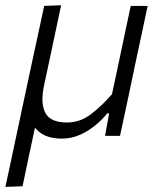

<svg xmlns="http://www.w3.org/2000/svg" viewBox="-22 -518 614 732"><path d="M-1.5 194.5Q10.5 139.5 21.8 86.8Q33 34 46 -27.5L98 -271Q112 -334.5 123.2 -387.5Q134.5 -440.5 146.5 -495.5L211 -498Q199.5 -443 188 -389.2Q176.5 -335.5 164 -276.5L146 -192.5Q131.5 -124.5 150.8 -87.8Q170 -51 233.5 -51Q283 -51 324.5 -82.5Q366 -114 405 -159L430 -276Q442.5 -335.5 453.5 -387.8Q464.5 -440 476.5 -495.5H541Q529 -439.5 517.8 -386.8Q506.5 -334 493 -271L468 -151.5Q461 -119 452.8 -80.5Q444.5 -42 435.5 0H378.5Q382.5 -21.5 386.2 -42.8Q390 -64 394 -86H387Q370.5 -65 344.5 -42.8Q318.5 -20.5 285 -5Q251.5 10.5 214 10.5Q143 10.5 111.5 -31.5L110 -25Q97.5 33.5 86.5 84.8Q75.5 136 64 192Z"/></svg>

Font: Commissioner Light
Style: Italic
Weight: 300
Italic angle: -12°
Designer: Kostas Bartsokas
Foundry: Kostas Bartsokas
Version: Version 1.000; ttfautohint (v1.8.3)